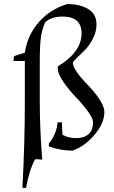

<svg xmlns="http://www.w3.org/2000/svg" viewBox="-20 -731 565 951"><path d="M287 -110 289 -68V-64Q317 -47 357 -47Q397 -47 419 -67Q441 -87 441 -125Q441 -159 354 -252Q321 -286 293.5 -326Q266 -366 266 -393V-402Q384 -473 384 -566Q384 -649 290 -649Q235 -649 204 -621Q188 -585 182.5 -544.5Q177 -504 177 -429V-230Q177 -96 189 60Q175 58 166.5 58Q158 58 154 58Q124 113 109 200L91 199Q103 -17 103 -230V-429H49L47 -431Q47 -447 50 -453Q63 -458 103 -470Q116 -557 172 -621Q228 -685 313 -711Q375 -711 416.5 -686.5Q458 -662 458 -610Q458 -573 439.5 -538Q421 -503 399.5 -482Q378 -461 359.5 -443Q341 -425 341 -420Q341 -385 419 -306Q448 -276 472.5 -239.5Q497 -203 497 -176Q497 -120 447 -62Q397 -4 339 15Q277 15 222 -6V-20Q261 -68 265 -125H287Z"/></svg>

Font: Almendra
Style: Regular
Weight: 400
Designer: Ana Sanfelippo
Foundry: Ana Sanfelippo
Version: Version 1.004